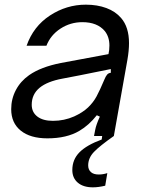

<svg xmlns="http://www.w3.org/2000/svg" viewBox="-20 -583 624 823"><path d="M533 -398Q533 -366 526 -326L468 0Q408 42 383 68Q358 94 358 126Q358 144 369.5 154.5Q381 165 403 165Q422 165 440 159L431 213Q402 220 378 220Q337 220 313.5 200Q290 180 290 146Q290 101 320.5 70Q351 39 416 15L418 0H383L388 -26Q392 -48 408 -83L395 -89Q361 -46 320 -22Q266 10 183 10Q110 10 69 -23Q28 -56 28 -115Q28 -159 48 -197Q68 -235 105 -261Q155 -296 241 -313L445 -351Q449 -368 449 -388Q449 -425 429 -450Q397 -488 333 -488Q282 -488 239.5 -460.5Q197 -433 179 -387H94Q123 -470 194 -516.5Q265 -563 348 -563Q397 -563 436 -548.5Q475 -534 499 -506Q533 -467 533 -398ZM427 -241Q433 -256 439 -263Q445 -270 455 -271V-287L321 -260L248 -246Q183 -234 150 -207Q116 -179 116 -134Q116 -102 140 -83.5Q164 -65 207 -65Q255 -65 298 -84Q335 -101 357.5 -122.5Q380 -144 394 -170Q408 -196 427 -241Z"/></svg>

Font: Open Sauce Sans
Style: Italic
Weight: 400
Italic angle: -10°
Designer: Alfredo Marco Pradil
Foundry: Creative Sauce Fz LLC
Version: Version 1.477